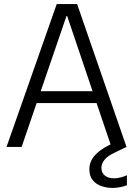

<svg xmlns="http://www.w3.org/2000/svg" viewBox="-20 -720 652 941"><path d="M12 0 258 -700H358L600 0H526L309 -642H306L86 0ZM132 -215 153 -273H459L480 -215ZM531 201Q503 201 477 192Q451 183 434.5 163Q418 143 418 109Q418 86 428.5 65Q439 44 463 24Q487 4 526 -14L582 -38L600 0L540 29Q506 45 491.5 64Q477 83 477 102Q477 127 494 140.5Q511 154 539 154Q553 154 569.5 150Q586 146 602 139V188Q586 194 568 197.5Q550 201 531 201Z"/></svg>

Font: DM Sans 36pt Light
Style: Regular
Weight: 300
Designer: Colophon Foundry, Jonny Pinhorn
Foundry: Colophon Foundry
Version: Version 4.004;gftools[0.9.30]